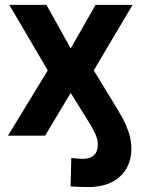

<svg xmlns="http://www.w3.org/2000/svg" viewBox="-20 -549 569 777"><path d="M336.4 208Q318.8 208 301 207.3Q283.2 206.5 265.6 205.1L268.6 90.3Q278.8 91.3 291.3 92.5Q303.7 93.8 315.4 93.8Q344.2 93.8 360.1 79.3Q376 64.9 376 35.2Q376 22.5 371.8 9Q367.7 -4.4 358.4 -22.2Q349.1 -40 333 -65.4L266.1 -172.9L162.6 0H12.2L173.3 -264.2L17.6 -529.3H168L266.1 -353L366.7 -529.3H516.6L359.4 -264.2L458.5 -101.6Q478 -69.8 489.5 -43.2Q501 -16.6 506.3 6.6Q511.7 29.8 511.7 51.3Q511.7 98.1 491.2 133.5Q470.7 168.9 431.6 188.5Q392.6 208 336.4 208Z"/></svg>

Font: Inter 24pt
Style: Bold
Weight: 700
Designer: Rasmus Andersson
Foundry: rsms
Version: Version 4.001;git-66647c0bb